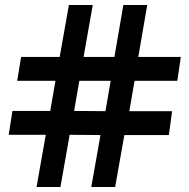

<svg xmlns="http://www.w3.org/2000/svg" viewBox="-20 -752 761 772"><path d="M15 -210 30 -306H182L203 -427H49L65 -523H220L257 -732H353L316 -523H440L476 -732H572L536 -523H707L693 -427H521L500 -305H672L659 -209H480L443 0H347L384 -209L260 -210L223 0H127L164 -210ZM278 -306 404 -305 425 -427H299Z"/></svg>

Font: Mina
Style: Bold
Weight: 700
Version: Version 1.000